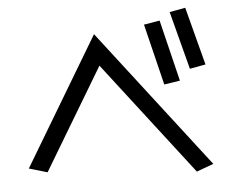

<svg xmlns="http://www.w3.org/2000/svg" viewBox="-52 -791 1061 857"><g transform="rotate(-5 478.5 -362.5)"><path d="M689 -682 618 -670 685 -396 756 -407ZM808 -729 737 -716 805 -456 876 -469ZM392 -647 50 -75 132 -51 404 -505 796 4 872 -24Z"/></g></svg>

Font: LXGW Marker Gothic
Style: Regular
Weight: 400
Version: Version 1.001